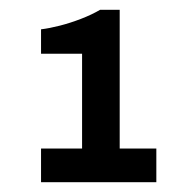

<svg xmlns="http://www.w3.org/2000/svg" viewBox="-20 -813 397 393"><path d="M64 -440V-509H148V-703H64V-753Q81 -755 102.5 -760.5Q124 -766 146 -774.5Q168 -783 185 -793H225V-509H300V-440Z"/></svg>

Font: Archivo SemiBold SemiBold
Style: Regular
Weight: 600
Version: Version 2.001